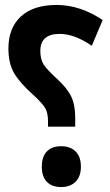

<svg xmlns="http://www.w3.org/2000/svg" viewBox="-20 -744 443 776"><path d="M174 -255Q174 -286 163.5 -305.5Q153 -325 114 -361Q61 -408 37.5 -447.5Q14 -487 14 -548Q14 -631 64.5 -677.5Q115 -724 209 -724Q304 -724 395 -663L351 -559Q281 -607 221 -607Q143 -607 143 -538Q143 -504 157 -482.5Q171 -461 212 -424Q252 -387 268 -353.5Q284 -320 284 -269V-232H174ZM149 -70Q149 -111 169.5 -132Q190 -153 227 -153Q265 -153 286 -131.5Q307 -110 307 -70Q307 -31 285.5 -9.5Q264 12 227 12Q190 12 169.5 -9Q149 -30 149 -70Z"/></svg>

Font: Noto Sans Arabic Cond
Style: Bold
Weight: 700
Width: 3
Designer: Nadine Chahine
Foundry: Monotype Imaging Inc.
Version: Version 1.001